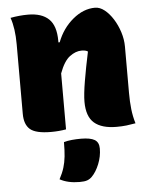

<svg xmlns="http://www.w3.org/2000/svg" viewBox="-56 -606 712 906"><g transform="rotate(-5 300.0 -153.5)"><path d="M242 0Q208 6 171 6Q99 6 72 -17Q45 -40 45 -91V-420Q45 -496 27 -547Q48 -551 69 -553Q90 -555 110 -555Q175 -555 208.5 -523Q242 -491 242 -419V-412H248Q273 -477 323 -518.5Q373 -560 428 -560Q451 -560 473 -542.5Q495 -525 513 -496.5Q531 -468 542 -433.5Q553 -399 553 -365V-146Q553 -103 557 -68Q561 -33 571 0Q549 4 528 6.5Q507 9 481 9Q411 9 375.5 -21.5Q340 -52 340 -122Q340 -157 350.5 -219.5Q361 -282 377 -357Q367 -364 347 -364Q319 -364 291 -343Q263 -322 242 -265ZM227 59Q244 54 265 52Q286 50 308 50Q352 50 372.5 62Q393 74 393 104Q393 141 378.5 177Q364 213 343 234Q333 244 320.5 248.5Q308 253 285 253Q229 253 191 232Q206 204 213.5 179.5Q221 155 224 127Q227 99 227 59Z"/></g></svg>

Font: Recursive Sn Csl St Blk
Style: Regular
Weight: 900
Version: Version 1.079;hotconv 1.0.112;makeotfexe 2.5.65598; ttfautoh